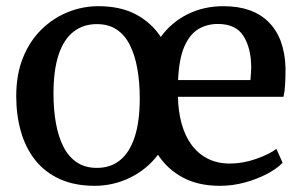

<svg xmlns="http://www.w3.org/2000/svg" viewBox="-20 -590 975 621"><path d="M287 11Q221.5 11 173.5 -10.8Q125.5 -32.5 94.2 -71.8Q63 -111 47.8 -164Q32.5 -217 32.5 -279Q32.5 -349.5 54.5 -403.8Q76.5 -458 114.5 -495Q152.5 -532 200 -551Q247.5 -570 298 -570Q370 -570 420 -543.2Q470 -516.5 500 -470.5Q534.5 -518 586.8 -544Q639 -570 703 -570Q797.5 -570 849 -518.5Q900.5 -467 903.5 -370.5Q903.5 -340 902.2 -317.2Q901 -294.5 897 -277H555.5Q556.5 -229.5 567.5 -189.8Q578.5 -150 599.8 -121.2Q621 -92.5 652 -76.8Q683 -61 723.5 -61Q765.5 -61 808.2 -76Q851 -91 874 -108.5L894 -63.5Q876.5 -45 844.5 -28Q812.5 -11 772.8 0Q733 11 691 11Q621.5 11 571.5 -15.8Q521.5 -42.5 491 -89.5Q472.5 -65 449.2 -46.2Q426 -27.5 399.5 -14.8Q373 -2 344.5 4.5Q316 11 287 11ZM153 -287Q153 -234.5 161 -190.8Q169 -147 185.5 -114.8Q202 -82.5 228.8 -64.8Q255.5 -47 293.5 -47Q337.5 -47 368.2 -71.8Q399 -96.5 415.5 -146.5Q432 -196.5 432 -272Q432 -324 424.2 -367.8Q416.5 -411.5 400.2 -444Q384 -476.5 357.8 -494.2Q331.5 -512 293 -512Q249 -512 217.5 -487.2Q186 -462.5 169.5 -412.8Q153 -363 153 -287ZM556 -331H790Q791 -341.5 791.8 -354.8Q792.5 -368 792.5 -374Q792 -434.5 767.5 -473.5Q743 -512.5 684.5 -512.5Q649.5 -512.5 621.8 -496Q594 -479.5 576.5 -440Q559 -400.5 556 -331Z"/></svg>

Font: Merriweather Light 18pt Medium
Style: Regular
Weight: 500
Version: Version 2.100